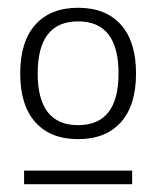

<svg xmlns="http://www.w3.org/2000/svg" viewBox="-20 -685 402 494"><path d="M291 -370.5Q252 -327 181 -327Q110 -327 71 -370.5Q32 -414 32 -496Q32 -578 71 -621.5Q110 -665 181 -665Q252 -665 291 -621.5Q330 -578 330 -496Q330 -414 291 -370.5ZM285 -496Q285 -630 181 -630Q77 -630 77 -496Q77 -363 181 -363Q285 -363 285 -496ZM42 -211V-246H320V-211Z"/></svg>

Font: Elaine Sans Light
Style: Regular
Weight: 300
Designer: Wei Huang
Foundry: Wei Huang
Version: Version 2.001;December 24, 2019;FontCreator 12.0.0.2547 64-b